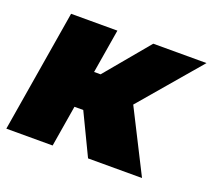

<svg xmlns="http://www.w3.org/2000/svg" viewBox="-94 -638 845 761"><g transform="rotate(20 328.5 -258.0)"><path d="M-0.5 0 85 -515.6H280.3L249.5 -330.1H276.9L431.6 -515.6H656.2L439.5 -261.7L571.8 0H344.2L260.7 -173.8H223.6L194.8 0Z"/></g></svg>

Font: Inter Display Black
Style: Italic
Weight: 900
Italic angle: -9.39999°
Designer: Rasmus Andersson
Foundry: rsms
Version: Version 4.000;git-a52131595